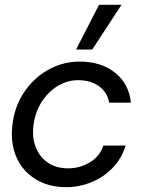

<svg xmlns="http://www.w3.org/2000/svg" viewBox="-20 -763 588 795"><path d="M254 12Q181 12 127.5 -21Q74 -54 48.5 -111Q23 -168 31 -242Q39 -320 79 -380Q119 -440 179.5 -474Q240 -508 310 -508Q399 -508 456.5 -462Q514 -416 522 -338H432Q425 -380 390.5 -405.5Q356 -431 303 -431Q259 -431 219 -407Q179 -383 151.5 -339.5Q124 -296 118 -238Q113 -190 129 -151Q145 -112 179 -89Q213 -66 263 -66Q310 -66 351.5 -90.5Q393 -115 408 -160H500Q484 -107 446.5 -68Q409 -29 358.5 -8.5Q308 12 254 12ZM295 -558 390 -743H483L362 -558Z"/></svg>

Font: Host Grotesk
Style: Italic
Weight: 400
Italic angle: -8°
Designer: Doğukan Karapınar based on Poppins by Indian Type Foundry, Jonny Pinhorn
Foundry: Element Type
Version: Version 1.001; ttfautohint (v1.8.4.7-5d5b)